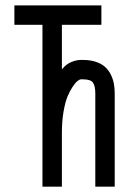

<svg xmlns="http://www.w3.org/2000/svg" viewBox="-20 -704 490 724"><path d="M339.4 -351.1Q339.4 -379.4 330.8 -392.1Q322.3 -404.8 293 -404.8H285.2Q280.3 -404.8 272.5 -398.7Q264.6 -392.6 254.2 -377.2Q243.7 -361.8 234.6 -340.1Q225.6 -318.4 219.5 -282.5Q213.4 -246.6 213.4 -203.6V0H140.1V-610.4H34.2V-683.6H362.3V-610.4H213.4V-442.4Q230 -462.9 249.8 -470.5Q269.5 -478 284.2 -478H293Q320.8 -478 342 -470.7Q363.3 -463.4 376.5 -451.4Q389.6 -439.5 397.9 -422.6Q406.2 -405.8 409.4 -388.4Q412.6 -371.1 412.6 -351.1V0H339.4Z"/></svg>

Font: Anka/Coder Narrow
Style: Regular
Weight: 400
Width: 3
Monospace: yes
Version: Version 001.100